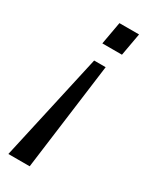

<svg xmlns="http://www.w3.org/2000/svg" viewBox="-181 -573 625 780"><g transform="rotate(30 131.0 -183.0)"><path d="M8 160 120 -343H174L108 160ZM114 -420 133 -526H225L206 -420Z"/></g></svg>

Font: Archivo SemiCondensed
Style: Italic
Weight: 400
Width: 4
Italic angle: -10°
Designer: Hector Gatti
Foundry: Omnibus-Type
Version: Version 2.001